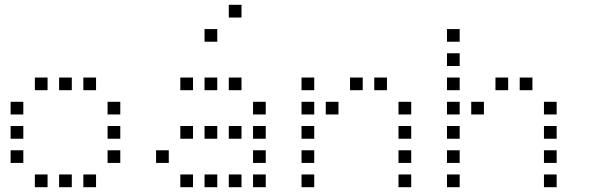

<svg xmlns="http://www.w3.org/2000/svg" viewBox="-20 -796 2440 792"><path d="M124.8 -476.2Q123.8 -476.2 123.8 -476.2Q123.8 -476.2 123.8 -475.2V-424.8Q123.8 -423.8 123.8 -423.8Q123.8 -423.8 124.8 -423.8H175.2Q176.2 -423.8 176.2 -423.8Q176.2 -423.8 176.2 -424.8V-475.2Q176.2 -476.2 176.2 -476.2Q176.2 -476.2 175.2 -476.2ZM224.8 -476.2Q223.8 -476.2 223.8 -476.2Q223.8 -476.2 223.8 -475.2V-424.8Q223.8 -423.8 223.8 -423.8Q223.8 -423.8 224.8 -423.8H275.2Q276.2 -423.8 276.2 -423.8Q276.2 -423.8 276.2 -424.8V-475.2Q276.2 -476.2 276.2 -476.2Q276.2 -476.2 275.2 -476.2ZM324.8 -476.2Q323.8 -476.2 323.8 -476.2Q323.8 -476.2 323.8 -475.2V-424.8Q323.8 -423.8 323.8 -423.8Q323.8 -423.8 324.8 -423.8H375.2Q376.2 -423.8 376.2 -423.8Q376.2 -423.8 376.2 -424.8V-475.2Q376.2 -476.2 376.2 -476.2Q376.2 -476.2 375.2 -476.2ZM24.8 -376.2Q23.8 -376.2 23.8 -376.2Q23.8 -376.2 23.8 -375.2V-324.8Q23.8 -323.8 23.8 -323.8Q23.8 -323.8 24.8 -323.8H75.2Q76.2 -323.8 76.2 -323.8Q76.2 -323.8 76.2 -324.8V-375.2Q76.2 -376.2 76.2 -376.2Q76.2 -376.2 75.2 -376.2ZM424.8 -376.2Q423.8 -376.2 423.8 -376.2Q423.8 -376.2 423.8 -375.2V-324.8Q423.8 -323.8 423.8 -323.8Q423.8 -323.8 424.8 -323.8H475.2Q476.2 -323.8 476.2 -323.8Q476.2 -323.8 476.2 -324.8V-375.2Q476.2 -376.2 476.2 -376.2Q476.2 -376.2 475.2 -376.2ZM24.8 -276.2Q23.8 -276.2 23.8 -276.2Q23.8 -276.2 23.8 -275.2V-224.8Q23.8 -223.8 23.8 -223.8Q23.8 -223.8 24.8 -223.8H75.2Q76.2 -223.8 76.2 -223.8Q76.2 -223.8 76.2 -224.8V-275.2Q76.2 -276.2 76.2 -276.2Q76.2 -276.2 75.2 -276.2ZM424.8 -276.2Q423.8 -276.2 423.8 -276.2Q423.8 -276.2 423.8 -275.2V-224.8Q423.8 -223.8 423.8 -223.8Q423.8 -223.8 424.8 -223.8H475.2Q476.2 -223.8 476.2 -223.8Q476.2 -223.8 476.2 -224.8V-275.2Q476.2 -276.2 476.2 -276.2Q476.2 -276.2 475.2 -276.2ZM24.8 -176.2Q23.8 -176.2 23.8 -176.2Q23.8 -176.2 23.8 -175.2V-124.8Q23.8 -123.8 23.8 -123.8Q23.8 -123.8 24.8 -123.8H75.2Q76.2 -123.8 76.2 -123.8Q76.2 -123.8 76.2 -124.8V-175.2Q76.2 -176.2 76.2 -176.2Q76.2 -176.2 75.2 -176.2ZM424.8 -176.2Q423.8 -176.2 423.8 -176.2Q423.8 -176.2 423.8 -175.2V-124.8Q423.8 -123.8 423.8 -123.8Q423.8 -123.8 424.8 -123.8H475.2Q476.2 -123.8 476.2 -123.8Q476.2 -123.8 476.2 -124.8V-175.2Q476.2 -176.2 476.2 -176.2Q476.2 -176.2 475.2 -176.2ZM124.8 -76.2Q123.8 -76.2 123.8 -76.2Q123.8 -76.2 123.8 -75.2V-24.8Q123.8 -23.8 123.8 -23.8Q123.8 -23.8 124.8 -23.8H175.2Q176.2 -23.8 176.2 -23.8Q176.2 -23.8 176.2 -24.8V-75.2Q176.2 -76.2 176.2 -76.2Q176.2 -76.2 175.2 -76.2ZM224.8 -76.2Q223.8 -76.2 223.8 -76.2Q223.8 -76.2 223.8 -75.2V-24.8Q223.8 -23.8 223.8 -23.8Q223.8 -23.8 224.8 -23.8H275.2Q276.2 -23.8 276.2 -23.8Q276.2 -23.8 276.2 -24.8V-75.2Q276.2 -76.2 276.2 -76.2Q276.2 -76.2 275.2 -76.2ZM324.8 -76.2Q323.8 -76.2 323.8 -76.2Q323.8 -76.2 323.8 -75.2V-24.8Q323.8 -23.8 323.8 -23.8Q323.8 -23.8 324.8 -23.8H375.2Q376.2 -23.8 376.2 -23.8Q376.2 -23.8 376.2 -24.8V-75.2Q376.2 -76.2 376.2 -76.2Q376.2 -76.2 375.2 -76.2Z M924.8 -776.2Q923.8 -776.2 923.8 -776.2Q923.8 -776.2 923.8 -775.2V-724.8Q923.8 -723.8 923.8 -723.8Q923.8 -723.8 924.8 -723.8H975.2Q976.2 -723.8 976.2 -723.8Q976.2 -723.8 976.2 -724.8V-775.2Q976.2 -776.2 976.2 -776.2Q976.2 -776.2 975.2 -776.2ZM824.8 -676.2Q823.8 -676.2 823.8 -676.2Q823.8 -676.2 823.8 -675.2V-624.8Q823.8 -623.8 823.8 -623.8Q823.8 -623.8 824.8 -623.8H875.2Q876.2 -623.8 876.2 -623.8Q876.2 -623.8 876.2 -624.8V-675.2Q876.2 -676.2 876.2 -676.2Q876.2 -676.2 875.2 -676.2ZM724.8 -476.2Q723.8 -476.2 723.8 -476.2Q723.8 -476.2 723.8 -475.2V-424.8Q723.8 -423.8 723.8 -423.8Q723.8 -423.8 724.8 -423.8H775.2Q776.2 -423.8 776.2 -423.8Q776.2 -423.8 776.2 -424.8V-475.2Q776.2 -476.2 776.2 -476.2Q776.2 -476.2 775.2 -476.2ZM824.8 -476.2Q823.8 -476.2 823.8 -476.2Q823.8 -476.2 823.8 -475.2V-424.8Q823.8 -423.8 823.8 -423.8Q823.8 -423.8 824.8 -423.8H875.2Q876.2 -423.8 876.2 -423.8Q876.2 -423.8 876.2 -424.8V-475.2Q876.2 -476.2 876.2 -476.2Q876.2 -476.2 875.2 -476.2ZM924.8 -476.2Q923.8 -476.2 923.8 -476.2Q923.8 -476.2 923.8 -475.2V-424.8Q923.8 -423.8 923.8 -423.8Q923.8 -423.8 924.8 -423.8H975.2Q976.2 -423.8 976.2 -423.8Q976.2 -423.8 976.2 -424.8V-475.2Q976.2 -476.2 976.2 -476.2Q976.2 -476.2 975.2 -476.2ZM1024.8 -376.2Q1023.8 -376.2 1023.8 -376.2Q1023.8 -376.2 1023.8 -375.2V-324.8Q1023.8 -323.8 1023.8 -323.8Q1023.8 -323.8 1024.8 -323.8H1075.2Q1076.2 -323.8 1076.2 -323.8Q1076.2 -323.8 1076.2 -324.8V-375.2Q1076.2 -376.2 1076.2 -376.2Q1076.2 -376.2 1075.2 -376.2ZM724.8 -276.2Q723.8 -276.2 723.8 -276.2Q723.8 -276.2 723.8 -275.2V-224.8Q723.8 -223.8 723.8 -223.8Q723.8 -223.8 724.8 -223.8H775.2Q776.2 -223.8 776.2 -223.8Q776.2 -223.8 776.2 -224.8V-275.2Q776.2 -276.2 776.2 -276.2Q776.2 -276.2 775.2 -276.2ZM824.8 -276.2Q823.8 -276.2 823.8 -276.2Q823.8 -276.2 823.8 -275.2V-224.8Q823.8 -223.8 823.8 -223.8Q823.8 -223.8 824.8 -223.8H875.2Q876.2 -223.8 876.2 -223.8Q876.2 -223.8 876.2 -224.8V-275.2Q876.2 -276.2 876.2 -276.2Q876.2 -276.2 875.2 -276.2ZM924.8 -276.2Q923.8 -276.2 923.8 -276.2Q923.8 -276.2 923.8 -275.2V-224.8Q923.8 -223.8 923.8 -223.8Q923.8 -223.8 924.8 -223.8H975.2Q976.2 -223.8 976.2 -223.8Q976.2 -223.8 976.2 -224.8V-275.2Q976.2 -276.2 976.2 -276.2Q976.2 -276.2 975.2 -276.2ZM1024.8 -276.2Q1023.8 -276.2 1023.8 -276.2Q1023.8 -276.2 1023.8 -275.2V-224.8Q1023.8 -223.8 1023.8 -223.8Q1023.8 -223.8 1024.8 -223.8H1075.2Q1076.2 -223.8 1076.2 -223.8Q1076.2 -223.8 1076.2 -224.8V-275.2Q1076.2 -276.2 1076.2 -276.2Q1076.2 -276.2 1075.2 -276.2ZM624.8 -176.2Q623.8 -176.2 623.8 -176.2Q623.8 -176.2 623.8 -175.2V-124.8Q623.8 -123.8 623.8 -123.8Q623.8 -123.8 624.8 -123.8H675.2Q676.2 -123.8 676.2 -123.8Q676.2 -123.8 676.2 -124.8V-175.2Q676.2 -176.2 676.2 -176.2Q676.2 -176.2 675.2 -176.2ZM1024.8 -176.2Q1023.8 -176.2 1023.8 -176.2Q1023.8 -176.2 1023.8 -175.2V-124.8Q1023.8 -123.8 1023.8 -123.8Q1023.8 -123.8 1024.8 -123.8H1075.2Q1076.2 -123.8 1076.2 -123.8Q1076.2 -123.8 1076.2 -124.8V-175.2Q1076.2 -176.2 1076.2 -176.2Q1076.2 -176.2 1075.2 -176.2ZM724.8 -76.2Q723.8 -76.2 723.8 -76.2Q723.8 -76.2 723.8 -75.2V-24.8Q723.8 -23.8 723.8 -23.8Q723.8 -23.8 724.8 -23.8H775.2Q776.2 -23.8 776.2 -23.8Q776.2 -23.8 776.2 -24.8V-75.2Q776.2 -76.2 776.2 -76.2Q776.2 -76.2 775.2 -76.2ZM824.8 -76.2Q823.8 -76.2 823.8 -76.2Q823.8 -76.2 823.8 -75.2V-24.8Q823.8 -23.8 823.8 -23.8Q823.8 -23.8 824.8 -23.8H875.2Q876.2 -23.8 876.2 -23.8Q876.2 -23.8 876.2 -24.8V-75.2Q876.2 -76.2 876.2 -76.2Q876.2 -76.2 875.2 -76.2ZM924.8 -76.2Q923.8 -76.2 923.8 -76.2Q923.8 -76.2 923.8 -75.2V-24.8Q923.8 -23.8 923.8 -23.8Q923.8 -23.8 924.8 -23.8H975.2Q976.2 -23.8 976.2 -23.8Q976.2 -23.8 976.2 -24.8V-75.2Q976.2 -76.2 976.2 -76.2Q976.2 -76.2 975.2 -76.2ZM1024.8 -76.2Q1023.8 -76.2 1023.8 -76.2Q1023.8 -76.2 1023.8 -75.2V-24.8Q1023.8 -23.8 1023.8 -23.8Q1023.8 -23.8 1024.8 -23.8H1075.2Q1076.2 -23.8 1076.2 -23.8Q1076.2 -23.8 1076.2 -24.8V-75.2Q1076.2 -76.2 1076.2 -76.2Q1076.2 -76.2 1075.2 -76.2Z M1224.8 -476.2Q1223.8 -476.2 1223.8 -476.2Q1223.8 -476.2 1223.8 -475.2V-424.8Q1223.8 -423.8 1223.8 -423.8Q1223.8 -423.8 1224.8 -423.8H1275.2Q1276.2 -423.8 1276.2 -423.8Q1276.2 -423.8 1276.2 -424.8V-475.2Q1276.2 -476.2 1276.2 -476.2Q1276.2 -476.2 1275.2 -476.2ZM1424.8 -476.2Q1423.8 -476.2 1423.8 -476.2Q1423.8 -476.2 1423.8 -475.2V-424.8Q1423.8 -423.8 1423.8 -423.8Q1423.8 -423.8 1424.8 -423.8H1475.2Q1476.2 -423.8 1476.2 -423.8Q1476.2 -423.8 1476.2 -424.8V-475.2Q1476.2 -476.2 1476.2 -476.2Q1476.2 -476.2 1475.2 -476.2ZM1524.8 -476.2Q1523.8 -476.2 1523.8 -476.2Q1523.8 -476.2 1523.8 -475.2V-424.8Q1523.8 -423.8 1523.8 -423.8Q1523.8 -423.8 1524.8 -423.8H1575.2Q1576.2 -423.8 1576.2 -423.8Q1576.2 -423.8 1576.2 -424.8V-475.2Q1576.2 -476.2 1576.2 -476.2Q1576.2 -476.2 1575.2 -476.2ZM1224.8 -376.2Q1223.8 -376.2 1223.8 -376.2Q1223.8 -376.2 1223.8 -375.2V-324.8Q1223.8 -323.8 1223.8 -323.8Q1223.8 -323.8 1224.8 -323.8H1275.2Q1276.2 -323.8 1276.2 -323.8Q1276.2 -323.8 1276.2 -324.8V-375.2Q1276.2 -376.2 1276.2 -376.2Q1276.2 -376.2 1275.2 -376.2ZM1324.8 -376.2Q1323.8 -376.2 1323.8 -376.2Q1323.8 -376.2 1323.8 -375.2V-324.8Q1323.8 -323.8 1323.8 -323.8Q1323.8 -323.8 1324.8 -323.8H1375.2Q1376.2 -323.8 1376.2 -323.8Q1376.2 -323.8 1376.2 -324.8V-375.2Q1376.2 -376.2 1376.2 -376.2Q1376.2 -376.2 1375.2 -376.2ZM1624.8 -376.2Q1623.8 -376.2 1623.8 -376.2Q1623.8 -376.2 1623.8 -375.2V-324.8Q1623.8 -323.8 1623.8 -323.8Q1623.8 -323.8 1624.8 -323.8H1675.2Q1676.2 -323.8 1676.2 -323.8Q1676.2 -323.8 1676.2 -324.8V-375.2Q1676.2 -376.2 1676.2 -376.2Q1676.2 -376.2 1675.2 -376.2ZM1224.8 -276.2Q1223.8 -276.2 1223.8 -276.2Q1223.8 -276.2 1223.8 -275.2V-224.8Q1223.8 -223.8 1223.8 -223.8Q1223.8 -223.8 1224.8 -223.8H1275.2Q1276.2 -223.8 1276.2 -223.8Q1276.2 -223.8 1276.2 -224.8V-275.2Q1276.2 -276.2 1276.2 -276.2Q1276.2 -276.2 1275.2 -276.2ZM1624.8 -276.2Q1623.8 -276.2 1623.8 -276.2Q1623.8 -276.2 1623.8 -275.2V-224.8Q1623.8 -223.8 1623.8 -223.8Q1623.8 -223.8 1624.8 -223.8H1675.2Q1676.2 -223.8 1676.2 -223.8Q1676.2 -223.8 1676.2 -224.8V-275.2Q1676.2 -276.2 1676.2 -276.2Q1676.2 -276.2 1675.2 -276.2ZM1224.8 -176.2Q1223.8 -176.2 1223.8 -176.2Q1223.8 -176.2 1223.8 -175.2V-124.8Q1223.8 -123.8 1223.8 -123.8Q1223.8 -123.8 1224.8 -123.8H1275.2Q1276.2 -123.8 1276.2 -123.8Q1276.2 -123.8 1276.2 -124.8V-175.2Q1276.2 -176.2 1276.2 -176.2Q1276.2 -176.2 1275.2 -176.2ZM1624.8 -176.2Q1623.8 -176.2 1623.8 -176.2Q1623.8 -176.2 1623.8 -175.2V-124.8Q1623.8 -123.8 1623.8 -123.8Q1623.8 -123.8 1624.8 -123.8H1675.2Q1676.2 -123.8 1676.2 -123.8Q1676.2 -123.8 1676.2 -124.8V-175.2Q1676.2 -176.2 1676.2 -176.2Q1676.2 -176.2 1675.2 -176.2ZM1224.8 -76.2Q1223.8 -76.2 1223.8 -76.2Q1223.8 -76.2 1223.8 -75.2V-24.8Q1223.8 -23.8 1223.8 -23.8Q1223.8 -23.8 1224.8 -23.8H1275.2Q1276.2 -23.8 1276.2 -23.8Q1276.2 -23.8 1276.2 -24.8V-75.2Q1276.2 -76.2 1276.2 -76.2Q1276.2 -76.2 1275.2 -76.2ZM1624.8 -76.2Q1623.8 -76.2 1623.8 -76.2Q1623.8 -76.2 1623.8 -75.2V-24.8Q1623.8 -23.8 1623.8 -23.8Q1623.8 -23.8 1624.8 -23.8H1675.2Q1676.2 -23.8 1676.2 -23.8Q1676.2 -23.8 1676.2 -24.8V-75.2Q1676.2 -76.2 1676.2 -76.2Q1676.2 -76.2 1675.2 -76.2Z M1824.8 -676.2Q1823.8 -676.2 1823.8 -676.2Q1823.8 -676.2 1823.8 -675.2V-624.8Q1823.8 -623.8 1823.8 -623.8Q1823.8 -623.8 1824.8 -623.8H1875.2Q1876.2 -623.8 1876.2 -623.8Q1876.2 -623.8 1876.2 -624.8V-675.2Q1876.2 -676.2 1876.2 -676.2Q1876.2 -676.2 1875.2 -676.2ZM1824.8 -576.2Q1823.8 -576.2 1823.8 -576.2Q1823.8 -576.2 1823.8 -575.2V-524.8Q1823.8 -523.8 1823.8 -523.8Q1823.8 -523.8 1824.8 -523.8H1875.2Q1876.2 -523.8 1876.2 -523.8Q1876.2 -523.8 1876.2 -524.8V-575.2Q1876.2 -576.2 1876.2 -576.2Q1876.2 -576.2 1875.2 -576.2ZM1824.8 -476.2Q1823.8 -476.2 1823.8 -476.2Q1823.8 -476.2 1823.8 -475.2V-424.8Q1823.8 -423.8 1823.8 -423.8Q1823.8 -423.8 1824.8 -423.8H1875.2Q1876.2 -423.8 1876.2 -423.8Q1876.2 -423.8 1876.2 -424.8V-475.2Q1876.2 -476.2 1876.2 -476.2Q1876.2 -476.2 1875.2 -476.2ZM2024.8 -476.2Q2023.8 -476.2 2023.8 -476.2Q2023.8 -476.2 2023.8 -475.2V-424.8Q2023.8 -423.8 2023.8 -423.8Q2023.8 -423.8 2024.8 -423.8H2075.2Q2076.2 -423.8 2076.2 -423.8Q2076.2 -423.8 2076.2 -424.8V-475.2Q2076.2 -476.2 2076.2 -476.2Q2076.2 -476.2 2075.2 -476.2ZM2124.8 -476.2Q2123.8 -476.2 2123.8 -476.2Q2123.8 -476.2 2123.8 -475.2V-424.8Q2123.8 -423.8 2123.8 -423.8Q2123.8 -423.8 2124.8 -423.8H2175.2Q2176.2 -423.8 2176.2 -423.8Q2176.2 -423.8 2176.2 -424.8V-475.2Q2176.2 -476.2 2176.2 -476.2Q2176.2 -476.2 2175.2 -476.2ZM1824.8 -376.2Q1823.8 -376.2 1823.8 -376.2Q1823.8 -376.2 1823.8 -375.2V-324.8Q1823.8 -323.8 1823.8 -323.8Q1823.8 -323.8 1824.8 -323.8H1875.2Q1876.2 -323.8 1876.2 -323.8Q1876.2 -323.8 1876.2 -324.8V-375.2Q1876.2 -376.2 1876.2 -376.2Q1876.2 -376.2 1875.2 -376.2ZM1924.8 -376.2Q1923.8 -376.2 1923.8 -376.2Q1923.8 -376.2 1923.8 -375.2V-324.8Q1923.8 -323.8 1923.8 -323.8Q1923.8 -323.8 1924.8 -323.8H1975.2Q1976.2 -323.8 1976.2 -323.8Q1976.2 -323.8 1976.2 -324.8V-375.2Q1976.2 -376.2 1976.2 -376.2Q1976.2 -376.2 1975.2 -376.2ZM2224.8 -376.2Q2223.8 -376.2 2223.8 -376.2Q2223.8 -376.2 2223.8 -375.2V-324.8Q2223.8 -323.8 2223.8 -323.8Q2223.8 -323.8 2224.8 -323.8H2275.2Q2276.2 -323.8 2276.2 -323.8Q2276.2 -323.8 2276.2 -324.8V-375.2Q2276.2 -376.2 2276.2 -376.2Q2276.2 -376.2 2275.2 -376.2ZM1824.8 -276.2Q1823.8 -276.2 1823.8 -276.2Q1823.8 -276.2 1823.8 -275.2V-224.8Q1823.8 -223.8 1823.8 -223.8Q1823.8 -223.8 1824.8 -223.8H1875.2Q1876.2 -223.8 1876.2 -223.8Q1876.2 -223.8 1876.2 -224.8V-275.2Q1876.2 -276.2 1876.2 -276.2Q1876.2 -276.2 1875.2 -276.2ZM2224.8 -276.2Q2223.8 -276.2 2223.8 -276.2Q2223.8 -276.2 2223.8 -275.2V-224.8Q2223.8 -223.8 2223.8 -223.8Q2223.8 -223.8 2224.8 -223.8H2275.2Q2276.2 -223.8 2276.2 -223.8Q2276.2 -223.8 2276.2 -224.8V-275.2Q2276.2 -276.2 2276.2 -276.2Q2276.2 -276.2 2275.2 -276.2ZM1824.8 -176.2Q1823.8 -176.2 1823.8 -176.2Q1823.8 -176.2 1823.8 -175.2V-124.8Q1823.8 -123.8 1823.8 -123.8Q1823.8 -123.8 1824.8 -123.8H1875.2Q1876.2 -123.8 1876.2 -123.8Q1876.2 -123.8 1876.2 -124.8V-175.2Q1876.2 -176.2 1876.2 -176.2Q1876.2 -176.2 1875.2 -176.2ZM2224.8 -176.2Q2223.8 -176.2 2223.8 -176.2Q2223.8 -176.2 2223.8 -175.2V-124.8Q2223.8 -123.8 2223.8 -123.8Q2223.8 -123.8 2224.8 -123.8H2275.2Q2276.2 -123.8 2276.2 -123.8Q2276.2 -123.8 2276.2 -124.8V-175.2Q2276.2 -176.2 2276.2 -176.2Q2276.2 -176.2 2275.2 -176.2ZM1824.8 -76.2Q1823.8 -76.2 1823.8 -76.2Q1823.8 -76.2 1823.8 -75.2V-24.8Q1823.8 -23.8 1823.8 -23.8Q1823.8 -23.8 1824.8 -23.8H1875.2Q1876.2 -23.8 1876.2 -23.8Q1876.2 -23.8 1876.2 -24.8V-75.2Q1876.2 -76.2 1876.2 -76.2Q1876.2 -76.2 1875.2 -76.2ZM2224.8 -76.2Q2223.8 -76.2 2223.8 -76.2Q2223.8 -76.2 2223.8 -75.2V-24.8Q2223.8 -23.8 2223.8 -23.8Q2223.8 -23.8 2224.8 -23.8H2275.2Q2276.2 -23.8 2276.2 -23.8Q2276.2 -23.8 2276.2 -24.8V-75.2Q2276.2 -76.2 2276.2 -76.2Q2276.2 -76.2 2275.2 -76.2Z"/></svg>

Font: Doto Black
Style: Regular
Weight: 900
Monospace: yes
Version: Version 1.000